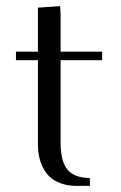

<svg xmlns="http://www.w3.org/2000/svg" viewBox="-20 -608 397 628"><path d="M32.2 -411.1V-439H104V-583L176.8 -587.9L178.2 -561V-439H314V-411.1H178.2V-141.1Q178.2 -79.6 201.2 -52.7Q224.1 -25.9 273.9 -25.9V0H231Q202.1 0 179.7 -8.1Q157.2 -16.1 143.3 -29.1Q129.4 -42 120.4 -60.3Q111.3 -78.6 107.7 -97.2Q104 -115.7 104 -136.2V-411.1Z"/></svg>

Font: Dehuti
Style: Book
Weight: 400
Version: Version 1.2